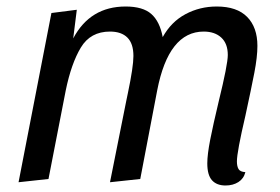

<svg xmlns="http://www.w3.org/2000/svg" viewBox="-20 -550 859 590"><path d="M366 -530Q419 -530 445 -507Q471 -484 480 -436Q506 -483 550 -506.5Q594 -530 646 -530Q708 -530 739.5 -498Q771 -466 771 -409Q771 -375 761.5 -326Q752 -277 734 -194Q708 -83 708 -54Q708 -39 713 -30.5Q718 -22 734 -21Q729 -1 712.5 9.5Q696 20 673 20Q646 20 631.5 4Q617 -12 617 -48Q617 -75 626 -121Q635 -167 652 -238Q680 -352 680 -381Q680 -416 660 -434.5Q640 -453 606 -453Q498 -453 463 -272L411 0L318 10L368 -240L373 -264Q390 -345 390 -378Q390 -416 371.5 -434.5Q353 -453 318 -453Q258 -453 228.5 -404Q199 -355 182 -272L129 0L37 10L138 -510L216 -520L205 -432Q257 -530 366 -530Z"/></svg>

Font: Sansita Light Italic
Style: Regular
Weight: 300
Italic angle: -11°
Designer: Pablo Cosgaya
Foundry: Omnibus-Type
Version: Version 1.006